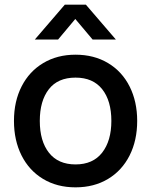

<svg xmlns="http://www.w3.org/2000/svg" viewBox="-20 -790 650 825"><path d="M129.5 -620 258.5 -770H349L478 -620H378L303.5 -708.5L229.5 -620ZM40 -270.5Q40 -354.5 73 -419Q106 -483.5 166 -519.2Q226 -555 304.5 -555Q384 -555 444.2 -519Q504.5 -483 537 -418.2Q569.5 -353.5 569.5 -270.5Q569.5 -186.5 536.8 -121.8Q504 -57 444 -21Q384 15 304.5 15Q225 15 165 -21.2Q105 -57.5 72.5 -122.2Q40 -187 40 -270.5ZM458.5 -270.5Q458.5 -357 419 -406.8Q379.5 -456.5 304.5 -456.5Q228.5 -456.5 189.8 -406.5Q151 -356.5 151 -270.5Q151 -183.5 190.5 -133.5Q230 -83.5 304.5 -83.5Q379.5 -83.5 419 -134.2Q458.5 -185 458.5 -270.5Z"/></svg>

Font: Manrope KiralyPet SmBd KiralyPet
Style: Regular
Weight: 600
Designer: Mikhail Sharanda
Foundry: Mikhail Sharanda
Version: Version 4.502